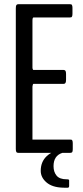

<svg xmlns="http://www.w3.org/2000/svg" viewBox="-20 -722 394 907"><path d="M298.8 165Q279.3 165 277.3 164.6Q226.6 163.1 199.5 139.6Q172.4 116.2 172.4 85Q172.4 42.5 200.2 16.1Q228 -10.3 275.9 -16.1L274.9 0Q232.9 13.2 232.9 63Q232.9 90.3 247.3 107.7Q261.7 125 294.4 125Q306.6 124.5 306.6 129.9V156.7Q306.6 165 298.8 165ZM66.4 0Q62.5 0 60.3 -1Q58.1 -2 56.4 -6.1Q54.7 -10.3 54.7 -19V-683.1Q54.7 -694.8 57.6 -698.5Q60.5 -702.1 66.4 -702.1H310.5Q314.5 -702.1 316.7 -701.4Q318.8 -700.7 320.6 -696.5Q322.3 -692.4 322.3 -684.6V-657.2Q322.3 -648.9 320.6 -645Q318.8 -641.1 316.9 -640.4Q314.9 -639.6 310.5 -639.6H138.7Q133.3 -639.6 133.3 -624.5V-402.3Q133.3 -398.9 134.8 -395.3Q136.2 -391.6 137.2 -391.6H280.3Q286.1 -391.6 289.1 -387.7Q292 -383.8 292 -372.6V-345.7Q292 -334 289.1 -329.8Q286.1 -325.7 280.3 -325.7H137.7Q136.2 -325.7 134.8 -321Q133.3 -316.4 133.3 -313V-62.5H312Q316.4 -62.5 318.4 -61.8Q320.3 -61 322 -57.1Q323.7 -53.2 323.7 -44.9V-17.6Q323.7 -6.3 321 -3.2Q318.4 0 312 0Z"/></svg>

Font: BenchNine
Style: Regular
Weight: 400
Designer: Vernon Adams
Foundry: Vernon Adams
Version: Version 1 ; ttfautohint (v0.92.18-e454-dirty) -l 8 -r 50 -G 